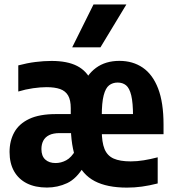

<svg xmlns="http://www.w3.org/2000/svg" viewBox="-20 -828 773 858"><path d="M547.5 10.4Q458.6 10.4 403.2 -18.6Q347.8 -47.7 322 -110.6Q296.2 -173.5 296.2 -275.6L323.1 -290.4Q323.1 -375 344.8 -434.3Q366.5 -493.6 409.1 -524.8Q451.7 -556 513.7 -556Q573.6 -556 618 -525.7Q662.3 -495.4 686.6 -432.5Q710.8 -369.5 710.8 -271.4V-228.3H421.5V-318.2H595.8L574.5 -307.2Q574.5 -368.9 566.5 -401.7Q558.5 -434.6 543.2 -446.9Q527.9 -459.1 505.9 -459.1Q483.6 -459.1 467.6 -446.8Q451.7 -434.5 443.3 -401.9Q434.8 -369.3 434.8 -309V-245.2Q434.8 -192.4 447.1 -162.2Q459.5 -132 487.9 -119.4Q516.2 -106.8 564.2 -106.8Q592.5 -106.8 622.4 -111.7Q652.2 -116.5 684.7 -125V-8.2Q646.8 1.4 614 5.9Q581.2 10.4 547.5 10.4ZM189.6 10.1Q137.6 10.1 100.2 -8.6Q62.9 -27.4 42.8 -62.9Q22.7 -98.5 22.7 -148.6Q22.7 -198.4 43.8 -236.7Q64.9 -275 110.6 -296.6Q156.2 -318.2 230.1 -318.2H324V-233.2H246.7Q217.7 -233.2 199.7 -224.2Q181.7 -215.2 173.4 -199.1Q165.1 -183 165.1 -161.7Q165.1 -130.9 182.1 -115.2Q199.2 -99.4 228.4 -99.4Q253 -99.4 275.9 -111.7Q298.9 -123.9 317.8 -157L355.1 -85Q322.3 -29.4 280 -9.6Q237.7 10.1 189.6 10.1ZM296.2 -275.6V-344.5Q296.2 -380.5 284.5 -401Q272.7 -421.4 248.8 -430Q224.8 -438.5 187.7 -438.5Q161 -438.5 127.5 -433.7Q93.9 -428.9 61.7 -419V-535.8Q101 -546.3 138.4 -551Q175.9 -555.7 210.4 -555.7Q281.4 -555.7 325.1 -533Q368.8 -510.2 388.7 -464.1Q408.7 -418.1 408.7 -348.4V-274.1ZM302.7 -616.6 397.8 -808H544.7L429 -616.6Z"/></svg>

Font: Encode Sans Condensed Thin
Style: Regular
Weight: 100
Width: 3
Designer: Multiple Designers
Foundry: Impallari Type
Version: Version 3.002